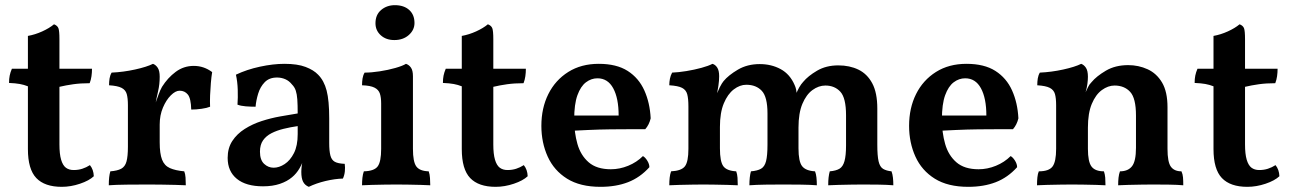

<svg xmlns="http://www.w3.org/2000/svg" viewBox="-20 -714 4994 743"><path d="M219 9Q153 9 120.5 -25Q88 -59 88 -137V-380Q73 -386 56.5 -389Q40 -392 15 -393Q15 -409 17.5 -421.5Q20 -434 26 -448H88V-575Q116 -580 143.5 -592.5Q171 -605 189 -620Q202 -615 206 -605Q210 -595 210 -562V-448H336Q336 -433 334 -419Q332 -405 327 -392Q292 -392 263.5 -388Q235 -384 210 -378V-155Q210 -118 216.5 -96Q223 -74 235 -65Q247 -56 265 -56Q283 -56 298.5 -61Q314 -66 328 -75Q342 -58 343 -32Q325 -15 289.5 -3Q254 9 219 9Z M598 -163Q598 -120 607 -96.5Q616 -73 637.5 -63.5Q659 -54 693 -51Q697 -41 698 -27Q699 -13 699 3Q683 2 659.5 1.5Q636 1 609.5 0.5Q583 0 556 0Q515 0 470.5 0.5Q426 1 401 3Q401 -15 402.5 -28Q404 -41 407 -51Q434 -53 449 -61Q464 -69 469.5 -89Q475 -109 475 -146V-227H598ZM598 -294V-211H475V-321L598 -417Q598 -388 592 -362Q586 -336 580 -304ZM576 -299Q585 -324 592.5 -345Q600 -366 607 -378Q629 -413 660 -436Q691 -459 730 -459Q769 -459 801 -435Q798 -417 796 -393Q794 -369 793 -345Q792 -321 793 -301Q781 -296 760 -293Q739 -290 720 -290Q719 -333 707 -348Q695 -363 675 -363Q659 -363 641 -345Q623 -327 610.5 -297.5Q598 -268 598 -232ZM475 -211V-307Q475 -334 470.5 -350Q466 -366 450.5 -374Q435 -382 402 -384Q402 -398 404 -410.5Q406 -423 412 -433Q457 -435 502.5 -445Q548 -455 572 -467Q583 -463 590.5 -451.5Q598 -440 598 -417Z M1175 9Q1160 3 1153 -10.5Q1146 -24 1146 -49Q1146 -60 1148 -75Q1150 -90 1154 -103L1157 -105Q1151 -83 1139 -62.5Q1127 -42 1110 -28Q1091 -12 1063 -2.5Q1035 7 998 7Q932 7 896.5 -22Q861 -51 861 -103Q861 -141 879 -168.5Q897 -196 927 -215Q957 -234 992.5 -245.5Q1028 -257 1064.5 -263.5Q1101 -270 1132 -275Q1132 -309 1130.5 -329.5Q1129 -350 1124.5 -363.5Q1120 -377 1110 -387Q1099 -401 1084 -407.5Q1069 -414 1052 -414Q1022 -414 1004.5 -396Q987 -378 979 -351.5Q971 -325 969 -301Q950 -301 931 -302.5Q912 -304 899 -309Q901 -336 900 -367Q899 -398 893 -425Q935 -445 986 -456Q1037 -467 1081 -467Q1131 -467 1162.5 -455Q1194 -443 1211 -425Q1234 -402 1244 -363.5Q1254 -325 1254 -256V-160Q1254 -130 1258.5 -112.5Q1263 -95 1275.5 -88Q1288 -81 1314 -80Q1316 -66 1314.5 -51Q1313 -36 1307 -23Q1275 -22 1239.5 -13.5Q1204 -5 1175 9ZM1039 -65Q1060 -65 1081.5 -79Q1103 -93 1117.5 -121.5Q1132 -150 1132 -195V-226Q1104 -222 1077.5 -215.5Q1051 -209 1030.5 -198.5Q1010 -188 998 -171Q986 -154 986 -127Q986 -95 1002 -80Q1018 -65 1039 -65Z M1381 3Q1381 -12 1382.5 -26Q1384 -40 1388 -51Q1428 -52 1441.5 -70Q1455 -88 1455 -138V-313Q1455 -337 1450 -352Q1445 -367 1429 -375Q1413 -383 1381 -384Q1381 -398 1383 -410.5Q1385 -423 1391 -433Q1417 -433 1449.5 -438Q1482 -443 1510 -451Q1538 -459 1551 -467Q1563 -463 1570.5 -452Q1578 -441 1578 -419V-138Q1578 -88 1591 -70Q1604 -52 1639 -51Q1643 -40 1644 -25Q1645 -10 1645 3Q1629 2 1607.5 1.5Q1586 1 1562 0.5Q1538 0 1514 0Q1490 0 1465 0.5Q1440 1 1418.5 1.5Q1397 2 1381 3ZM1506 -559Q1474 -559 1453.5 -577.5Q1433 -596 1433 -624Q1433 -657 1455 -675.5Q1477 -694 1508 -694Q1543 -694 1563.5 -675.5Q1584 -657 1584 -625Q1584 -598 1562 -578.5Q1540 -559 1506 -559Z M1898 9Q1832 9 1799.5 -25Q1767 -59 1767 -137V-380Q1752 -386 1735.5 -389Q1719 -392 1694 -393Q1694 -409 1696.5 -421.5Q1699 -434 1705 -448H1767V-575Q1795 -580 1822.5 -592.5Q1850 -605 1868 -620Q1881 -615 1885 -605Q1889 -595 1889 -562V-448H2015Q2015 -433 2013 -419Q2011 -405 2006 -392Q1971 -392 1942.5 -388Q1914 -384 1889 -378V-155Q1889 -118 1895.5 -96Q1902 -74 1914 -65Q1926 -56 1944 -56Q1962 -56 1977.5 -61Q1993 -66 2007 -75Q2021 -58 2022 -32Q2004 -15 1968.5 -3Q1933 9 1898 9Z M2304 9Q2225 9 2174.5 -22.5Q2124 -54 2099.5 -108Q2075 -162 2075 -227Q2075 -296 2102 -350Q2129 -404 2179 -435.5Q2229 -467 2297 -467Q2366 -467 2409 -439.5Q2452 -412 2473.5 -364Q2495 -316 2498 -256Q2492 -231 2477 -214Q2455 -214 2419.5 -214Q2384 -214 2342 -213.5Q2300 -213 2256.5 -211Q2213 -209 2174 -207V-267H2374Q2374 -334 2353 -372.5Q2332 -411 2292 -411Q2268 -411 2247.5 -395.5Q2227 -380 2214.5 -345.5Q2202 -311 2202 -252Q2202 -201 2214.5 -157Q2227 -113 2258 -86Q2289 -59 2344 -59Q2378 -59 2411 -72.5Q2444 -86 2468 -110Q2477 -105 2485 -92Q2493 -79 2493 -67Q2457 -27 2410.5 -9Q2364 9 2304 9Z M2570 3Q2570 -13 2571.5 -26.5Q2573 -40 2577 -51Q2617 -53 2630.5 -70.5Q2644 -88 2644 -138V-302Q2644 -332 2639.5 -349Q2635 -366 2619.5 -374Q2604 -382 2570 -384Q2570 -397 2572.5 -409.5Q2575 -422 2581 -433Q2606 -434 2636.5 -439Q2667 -444 2694.5 -451.5Q2722 -459 2737 -467Q2748 -464 2755.5 -452.5Q2763 -441 2763 -419Q2763 -402 2760 -381.5Q2757 -361 2749 -318L2741 -317Q2757 -360 2765.5 -376.5Q2774 -393 2780 -400Q2799 -423 2835.5 -444.5Q2872 -466 2920 -466Q2965 -466 3001 -446.5Q3037 -427 3055 -385Q3063 -368 3063 -346H3059Q3072 -380 3088 -397Q3107 -420 3142 -440.5Q3177 -461 3224 -461Q3268 -461 3302 -444.5Q3336 -428 3355.5 -391.5Q3375 -355 3375 -294V-154Q3375 -111 3380 -89.5Q3385 -68 3397.5 -60.5Q3410 -53 3430 -51Q3434 -40 3435.5 -26.5Q3437 -13 3437 3Q3413 1 3381.5 0.5Q3350 0 3318 0Q3296 0 3271.5 0.5Q3247 1 3224.5 1.5Q3202 2 3185 3Q3185 -15 3186.5 -27.5Q3188 -40 3191 -51Q3215 -53 3228.5 -61Q3242 -69 3248 -90.5Q3254 -112 3254 -151V-268Q3254 -335 3232 -359Q3210 -383 3174 -383Q3148 -383 3124 -365.5Q3100 -348 3085 -312Q3070 -276 3070 -220V-140Q3070 -89 3084 -71Q3098 -53 3134 -51Q3138 -41 3139.5 -27Q3141 -13 3141 3Q3116 1 3080.5 0.5Q3045 0 3011 0Q2978 0 2942.5 0.5Q2907 1 2880 3Q2880 -13 2881.5 -27Q2883 -41 2886 -51Q2911 -53 2925 -61Q2939 -69 2944.5 -90.5Q2950 -112 2950 -154V-275Q2950 -339 2928 -362.5Q2906 -386 2868 -386Q2843 -386 2819.5 -368Q2796 -350 2781 -314Q2766 -278 2766 -223V-140Q2766 -89 2779 -71Q2792 -53 2829 -51Q2833 -40 2834 -26.5Q2835 -13 2835 3Q2819 2 2795 1.5Q2771 1 2746.5 0.5Q2722 0 2702 0Q2682 0 2657 0.5Q2632 1 2609 1.5Q2586 2 2570 3Z M3727 9Q3648 9 3597.5 -22.5Q3547 -54 3522.5 -108Q3498 -162 3498 -227Q3498 -296 3525 -350Q3552 -404 3602 -435.5Q3652 -467 3720 -467Q3789 -467 3832 -439.5Q3875 -412 3896.5 -364Q3918 -316 3921 -256Q3915 -231 3900 -214Q3878 -214 3842.5 -214Q3807 -214 3765 -213.5Q3723 -213 3679.5 -211Q3636 -209 3597 -207V-267H3797Q3797 -334 3776 -372.5Q3755 -411 3715 -411Q3691 -411 3670.5 -395.5Q3650 -380 3637.5 -345.5Q3625 -311 3625 -252Q3625 -201 3637.5 -157Q3650 -113 3681 -86Q3712 -59 3767 -59Q3801 -59 3834 -72.5Q3867 -86 3891 -110Q3900 -105 3908 -92Q3916 -79 3916 -67Q3880 -27 3833.5 -9Q3787 9 3727 9Z M4067 -211V-307Q4067 -334 4062.5 -350Q4058 -366 4042.5 -374Q4027 -382 3994 -384Q3994 -398 3996 -410.5Q3998 -423 4004 -433Q4049 -435 4094.5 -445Q4140 -455 4164 -467Q4175 -463 4182.5 -451.5Q4190 -440 4190 -417ZM4498 -138Q4498 -87 4511 -69Q4524 -51 4552 -51Q4557 -40 4558 -27.5Q4559 -15 4559 3Q4537 1 4505 0.5Q4473 0 4441 0Q4420 0 4394.5 0.5Q4369 1 4346 1.5Q4323 2 4307 3Q4307 -13 4308.5 -26.5Q4310 -40 4314 -51Q4345 -51 4360.5 -70.5Q4376 -90 4376 -142V-267Q4376 -334 4353.5 -358.5Q4331 -383 4293 -383Q4268 -383 4244 -365.5Q4220 -348 4205 -312Q4190 -276 4190 -220V-138Q4190 -88 4204 -69.5Q4218 -51 4252 -51Q4256 -39 4257 -26.5Q4258 -14 4258 3Q4244 2 4222 1.5Q4200 1 4175.5 0.5Q4151 0 4128 0Q4107 0 4081 0.5Q4055 1 4031.5 1.5Q4008 2 3993 3Q3993 -14 3994.5 -28Q3996 -42 4000 -51Q4039 -51 4053 -69.5Q4067 -88 4067 -138V-307L4190 -417Q4190 -405 4188 -389.5Q4186 -374 4181 -357Q4186 -367 4190.5 -377Q4195 -387 4204 -396Q4223 -419 4259.5 -440.5Q4296 -462 4346 -462Q4386 -462 4421 -446Q4456 -430 4477 -394.5Q4498 -359 4498 -299Z M4807 9Q4741 9 4708.5 -25Q4676 -59 4676 -137V-380Q4661 -386 4644.5 -389Q4628 -392 4603 -393Q4603 -409 4605.5 -421.5Q4608 -434 4614 -448H4676V-575Q4704 -580 4731.5 -592.5Q4759 -605 4777 -620Q4790 -615 4794 -605Q4798 -595 4798 -562V-448H4924Q4924 -433 4922 -419Q4920 -405 4915 -392Q4880 -392 4851.5 -388Q4823 -384 4798 -378V-155Q4798 -118 4804.5 -96Q4811 -74 4823 -65Q4835 -56 4853 -56Q4871 -56 4886.5 -61Q4902 -66 4916 -75Q4930 -58 4931 -32Q4913 -15 4877.5 -3Q4842 9 4807 9Z"/></svg>

Font: Vollkorn SemiBold
Style: Regular
Weight: 600
Designer: Friedrich Althausen
Foundry: Friedrich Althausen
Version: Version 5.000